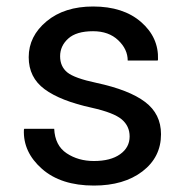

<svg xmlns="http://www.w3.org/2000/svg" viewBox="-20 -558 563 588"><path d="M377 -140.1Q377 -171.9 352.8 -192.4Q328.6 -212.9 261.2 -228Q165 -249 116.5 -284.9Q67.9 -320.8 67.9 -382.8Q67.9 -447.3 122.6 -492.7Q177.2 -538.1 265.1 -538.1Q357.4 -538.1 411.9 -490.7Q466.3 -443.4 463.9 -375.5L462.9 -372.6H371.1Q371.1 -407.2 342 -434.8Q313 -462.4 265.1 -462.4Q213.9 -462.4 189 -439.9Q164.1 -417.5 164.1 -385.7Q164.1 -354.5 186 -336.4Q208 -318.4 275.4 -304.2Q375.5 -282.7 424.3 -245.8Q473.1 -209 473.1 -147Q473.1 -76.7 416.3 -33.2Q359.4 10.3 267.6 10.3Q166.5 10.3 108.4 -41Q50.3 -92.3 53.2 -160.6L54.2 -163.6H146Q148.4 -112.3 184.1 -88.6Q219.7 -64.9 267.6 -64.9Q318.8 -64.9 347.9 -85.7Q377 -106.4 377 -140.1Z"/></svg>

Font: GeogebraSans
Style: Regular
Weight: 400
Designer: Google
Version: Version 1.100140; 2013